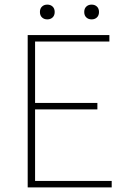

<svg xmlns="http://www.w3.org/2000/svg" viewBox="-20 -812 550 832"><path d="M185 -728Q171 -728 162 -736.5Q153 -745 153 -760Q153 -775 162 -783.5Q171 -792 185 -792Q199 -792 208 -783.5Q217 -775 217 -760Q217 -745 208 -736.5Q199 -728 185 -728ZM377 -728Q363 -728 354 -736.5Q345 -745 345 -760Q345 -775 354 -783.5Q363 -792 377 -792Q391 -792 400 -783.5Q409 -775 409 -760Q409 -745 400 -736.5Q391 -728 377 -728ZM100 0V-660H454V-632H132V-366H402V-338H132V-28H464V0Z"/></svg>

Font: TypoPRO Source Sans Pro
Style: Regular
Weight: 200
Designer: Paul D. Hunt
Foundry: Adobe Systems Incorporated
Version: Version 2.020;PS 2.000;hotconv 1.0.86;makeotf.lib2.5.63406